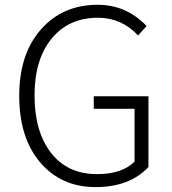

<svg xmlns="http://www.w3.org/2000/svg" viewBox="-20 -762 713 795"><path d="M376 12.7Q233.4 12.7 146.5 -89.4Q59.6 -191.4 59.6 -365.2Q59.6 -538.1 149.4 -640.1Q239.3 -742.2 384.8 -742.2Q502.9 -742.2 586.9 -654.3L551.8 -615.2Q483.4 -688.5 385.7 -688.5Q264.6 -688.5 193.8 -602.1Q123 -515.6 123 -367.2Q123 -216.8 191.4 -128.9Q259.8 -41 381.8 -41Q485.4 -41 537.1 -92.8V-311.5H368.2V-363.3H594.7V-70.3Q516.6 12.7 376 12.7Z"/></svg>

Font: Gen Shin Gothic Light
Style: Regular
Weight: 200
Designer: [Source Han Sans]
Ryoko NISHIZUKA  (kana & ideographs); Paul D. Hunt (Latin, Greek & Cyrillic); Wenlong ZHANG  (bopomofo
Version: Version 1.002.20150607